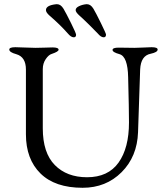

<svg xmlns="http://www.w3.org/2000/svg" viewBox="-20 -877 778 911"><path d="M339 -829Q339 -840 354.5 -847.5Q370 -855 389 -857H393Q410 -857 423 -836Q435 -816 459 -767Q483 -718 483 -713Q483 -700 472 -700Q459 -700 444 -718Q433 -730 402.5 -760Q372 -790 357 -803Q339 -819 339 -829ZM281 -836Q294 -814 317.5 -766.5Q341 -719 341 -712Q341 -700 330 -700Q317 -700 302 -718Q265 -760 215 -803Q198 -818 198 -829Q198 -852 247 -857H251Q268 -857 281 -836ZM645 -547Q644 -536 635 -250Q631 -134 557 -60Q483 14 372 14Q241 14 172 -54Q103 -122 103 -240V-547Q103 -607 57 -620Q24 -629 24 -642Q24 -653 53 -653Q67 -653 98.5 -651.5Q130 -650 149 -650Q166 -650 193 -651Q220 -652 229 -652Q258 -652 258 -641Q258 -632 225 -621Q211 -617 197 -596.5Q183 -576 183 -549V-268Q183 -152 240 -94Q297 -36 393 -36Q493 -36 542.5 -105.5Q592 -175 592 -296Q592 -357 588 -511Q586 -609 547 -620Q514 -629 514 -640Q514 -651 543 -651Q558 -651 581 -650.5Q604 -650 618 -650Q635 -650 662 -651.5Q689 -653 699 -653Q728 -653 728 -642Q728 -629 695 -622Q648 -613 645 -547Z"/></svg>

Font: EB Garamond SC 12
Style: Regular
Weight: 400
Version: Version 0.016 ; ttfautohint (v0.97) -l 8 -r 50 -G 200 -x 0 -